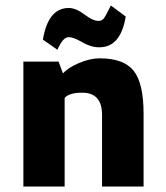

<svg xmlns="http://www.w3.org/2000/svg" viewBox="-20 -678 602 698"><path d="M189 -497 136 -534Q155 -649 230 -649Q256 -649 289 -624Q318 -602 338 -602Q350 -602 357 -610.5Q364 -619 383 -658L437 -618Q419 -506 341 -506Q310 -506 278 -525Q247 -543 230 -543Q211 -543 194 -508Q191 -503 189 -497ZM209 -411Q227 -432 267.5 -449Q308 -466 342 -466Q430 -466 466 -420.5Q502 -375 502 -265V0H351V-260Q351 -341 279 -341Q231 -341 215 -322V0H65V-454H193Z"/></svg>

Font: Tajawal Black
Style: Regular
Weight: 900
Designer: Boutros Fonts
Foundry: Created by Boutros International 2017
Version: Version 1.700